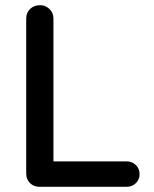

<svg xmlns="http://www.w3.org/2000/svg" viewBox="-20 -720 592 740"><path d="M468 -98Q489 -98 503.5 -84Q518 -70 518 -49Q518 -28 503.5 -14Q489 0 468 0H132Q110 0 95.5 -14.5Q81 -29 81 -51V-649Q81 -671 96 -685.5Q111 -700 135 -700Q155 -700 170.5 -685.5Q186 -671 186 -649V-81L165 -98Z"/></svg>

Font: Quicksand SemiBold
Style: Regular
Weight: 600
Designer: Andrew Paglinawan
Foundry: Andrew Paglinawan
Version: Version 3.004